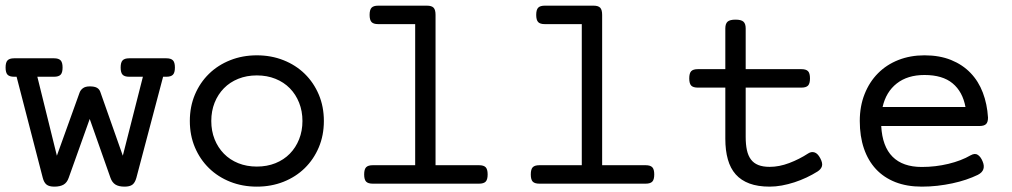

<svg xmlns="http://www.w3.org/2000/svg" viewBox="-25 -661 3643 691"><path d="M25.9 -384.8Q9.3 -384.8 2.2 -392.1Q-4.9 -399.4 -4.9 -418Q-4.9 -436.5 2.2 -443.8Q9.3 -451.2 25.9 -451.2H169.4Q186 -451.2 193.1 -443.8Q200.2 -436.5 200.2 -418Q200.2 -399.4 193.1 -392.1Q186 -384.8 169.4 -384.8H109.4L179.7 -100.6L261.2 -327.1Q264.6 -336.9 273.4 -343.5Q282.2 -350.1 298.3 -350.1Q314.9 -350.1 323.7 -345.2Q332.5 -340.3 335.9 -330.6L417 -100.6L489.3 -384.8H439.9Q423.3 -384.8 416.3 -392.1Q409.2 -399.4 409.2 -418Q409.2 -436.5 416.3 -443.8Q423.3 -451.2 439.9 -451.2H573.7Q590.3 -451.2 597.4 -443.8Q604.5 -436.5 604.5 -418Q604.5 -399.4 597.4 -392.1Q590.3 -384.8 573.7 -384.8H562L465.8 -21Q460.9 -3.4 451.4 3.7Q441.9 10.7 423.3 10.7Q402.3 10.7 390.4 3.2Q378.4 -4.4 372.6 -21L297.9 -232.9L222.2 -21Q216.3 -3.9 203.9 3.4Q191.4 10.7 170.4 10.7Q151.9 10.7 142.6 3.4Q133.3 -3.9 128.9 -21L34.7 -384.8Z M658.2 -225.6Q658.2 -277.3 676.5 -320.6Q694.8 -363.8 727.1 -395.3Q759.3 -426.8 803.5 -444.3Q847.7 -461.9 899.4 -461.9Q951.2 -461.9 995.4 -444.3Q1039.6 -426.8 1071.8 -395.3Q1104 -363.8 1122.3 -320.6Q1140.6 -277.3 1140.6 -225.6Q1140.6 -173.8 1122.3 -130.6Q1104 -87.4 1071.8 -55.9Q1039.6 -24.4 995.4 -6.8Q951.2 10.7 899.4 10.7Q847.7 10.7 803.5 -6.8Q759.3 -24.4 727.1 -55.9Q694.8 -87.4 676.5 -130.6Q658.2 -173.8 658.2 -225.6ZM735.4 -225.6Q735.4 -189.9 747.3 -159.9Q759.3 -129.9 780.8 -107.9Q802.2 -85.9 832.5 -73.7Q862.8 -61.5 899.4 -61.5Q936 -61.5 966.3 -73.7Q996.6 -85.9 1018.1 -107.9Q1039.6 -129.9 1051.5 -159.9Q1063.5 -189.9 1063.5 -225.6Q1063.5 -261.2 1051.5 -291.3Q1039.6 -321.3 1018.1 -343.3Q996.6 -365.2 966.3 -377.4Q936 -389.6 899.4 -389.6Q862.8 -389.6 832.5 -377.4Q802.2 -365.2 780.8 -343.3Q759.3 -321.3 747.3 -291.3Q735.4 -261.2 735.4 -225.6Z M1469.2 -574.2H1335.9Q1319.3 -574.2 1312.3 -581.5Q1305.2 -588.9 1305.2 -607.4Q1305.2 -626 1312.3 -633.3Q1319.3 -640.6 1335.9 -640.6H1511.7Q1528.3 -640.6 1535.4 -633.3Q1542.5 -626 1542.5 -607.4V-66.4H1699.2Q1715.8 -66.4 1722.9 -59.1Q1730 -51.8 1730 -33.2Q1730 -14.6 1722.9 -7.3Q1715.8 0 1699.2 0H1316.4Q1299.8 0 1292.7 -7.3Q1285.6 -14.6 1285.6 -33.2Q1285.6 -51.8 1292.7 -59.1Q1299.8 -66.4 1316.4 -66.4H1469.2Z M2068.8 -574.2H1935.5Q1918.9 -574.2 1911.9 -581.5Q1904.8 -588.9 1904.8 -607.4Q1904.8 -626 1911.9 -633.3Q1918.9 -640.6 1935.5 -640.6H2111.3Q2127.9 -640.6 2135 -633.3Q2142.1 -626 2142.1 -607.4V-66.4H2298.8Q2315.4 -66.4 2322.5 -59.1Q2329.6 -51.8 2329.6 -33.2Q2329.6 -14.6 2322.5 -7.3Q2315.4 0 2298.8 0H1916Q1899.4 0 1892.3 -7.3Q1885.3 -14.6 1885.3 -33.2Q1885.3 -51.8 1892.3 -59.1Q1899.4 -66.4 1916 -66.4H2068.8Z M2585.4 -412.1V-558.6Q2585.4 -575.7 2593.5 -583Q2601.6 -590.3 2622.1 -590.3Q2642.6 -590.3 2650.6 -583Q2658.7 -575.7 2658.7 -558.6V-412.1H2859.4Q2876 -412.1 2883.1 -404.8Q2890.1 -397.5 2890.1 -378.9Q2890.1 -360.4 2883.1 -353Q2876 -345.7 2859.4 -345.7H2658.7V-168Q2658.7 -141.1 2663.1 -120.8Q2667.5 -100.6 2677.5 -87.2Q2687.5 -73.7 2704.1 -67.1Q2720.7 -60.5 2745.1 -60.5Q2779.3 -60.5 2815.4 -74.2Q2851.6 -87.9 2883.8 -108.9Q2895 -116.2 2906.5 -112.5Q2918 -108.9 2927.2 -91.3Q2936.5 -73.7 2933.1 -62.7Q2929.7 -51.8 2917.5 -43.9Q2898.9 -32.2 2877.7 -22.2Q2856.4 -12.2 2834 -4.9Q2811.5 2.4 2788.8 6.6Q2766.1 10.7 2745.1 10.7Q2702.6 10.7 2672.4 -0.5Q2642.1 -11.7 2622.8 -33.4Q2603.5 -55.2 2594.5 -87.4Q2585.4 -119.6 2585.4 -161.6V-345.7H2486.3Q2469.7 -345.7 2462.6 -353Q2455.6 -360.4 2455.6 -378.9Q2455.6 -397.5 2462.6 -404.8Q2469.7 -412.1 2486.3 -412.1Z M3146.5 -207.5Q3150.4 -133.8 3187.3 -96.9Q3224.1 -60.1 3292.5 -60.1Q3341.8 -60.1 3388.2 -71.3Q3434.6 -82.5 3468.3 -102.1Q3483.9 -110.8 3494.4 -103.5Q3504.9 -96.2 3511.2 -80.6Q3518.1 -64.9 3514.2 -52.5Q3510.3 -40 3494.1 -31.7Q3475.1 -22.5 3451.9 -14.6Q3428.7 -6.8 3402.6 -1.2Q3376.5 4.4 3348.6 7.6Q3320.8 10.7 3292.5 10.7Q3238.8 10.7 3197.3 -5.6Q3155.8 -22 3127.4 -52.5Q3099.1 -83 3084.2 -126.7Q3069.3 -170.4 3069.3 -225.6Q3069.3 -278.8 3086.7 -322.5Q3104 -366.2 3134.8 -397.2Q3165.5 -428.2 3208.3 -445.1Q3251 -461.9 3302.2 -461.9Q3356.4 -461.9 3397.9 -445.1Q3439.5 -428.2 3468 -398.4Q3496.6 -368.7 3512.2 -327.6Q3527.8 -286.6 3530.8 -237.8Q3530.8 -221.2 3523.7 -214.4Q3516.6 -207.5 3500 -207.5ZM3302.2 -391.1Q3241.2 -391.1 3202.4 -360.6Q3163.6 -330.1 3151.4 -275.9H3449.7Q3439.5 -331.1 3403.3 -361.1Q3367.2 -391.1 3302.2 -391.1Z"/></svg>

Font: Courier Prime
Style: Regular
Weight: 400
Designer: Alan Dague-Greene
Foundry: Quote-Unquote Apps
Version: Version 1.203